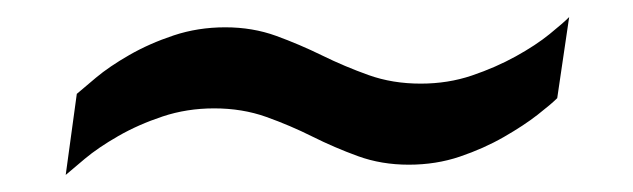

<svg xmlns="http://www.w3.org/2000/svg" viewBox="-20 -411 742 225"><path d="M57 -206 70 -301Q77 -307 92.5 -320Q108 -333 131.5 -346.5Q155 -360 183.5 -369.5Q212 -379 244 -379Q276 -379 303.5 -369Q331 -359 357.5 -346Q384 -333 412 -323Q440 -313 473 -313Q505 -313 533 -322.5Q561 -332 584.5 -345Q608 -358 624 -371Q640 -384 647 -391L633 -296Q626 -289 610 -276.5Q594 -264 570.5 -250.5Q547 -237 519 -227.5Q491 -218 459 -218Q427 -218 399.5 -228Q372 -238 346 -251Q320 -264 292 -274Q264 -284 231 -284Q199 -284 170.5 -274.5Q142 -265 118.5 -251.5Q95 -238 79.5 -225Q64 -212 57 -206Z"/></svg>

Font: Chivo Medium
Style: Italic
Weight: 500
Italic angle: -8.05°
Designer: Hector Gatti
Foundry: Omnibus-Type
Version: Version 2.002